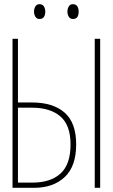

<svg xmlns="http://www.w3.org/2000/svg" viewBox="-20 -900 540 920"><path d="M40 0V-714H66V-409H133Q234 -409 289.5 -360.5Q345 -312 345 -208Q345 -103 290 -51.5Q235 0 143 0ZM434 0V-714H460V0ZM66 -25H136Q222 -25 270 -68.5Q318 -112 318 -208Q318 -300 269.5 -342Q221 -384 133 -384H66ZM329 -809Q316 -809 309.5 -820Q303 -831 303 -844Q303 -858 309.5 -869Q316 -880 329 -880Q344 -880 350.5 -869.5Q357 -859 357 -844Q357 -829 351 -819Q345 -809 329 -809ZM169 -809Q156 -809 149.5 -820Q143 -831 143 -844Q143 -858 149.5 -869Q156 -880 169 -880Q184 -880 190.5 -869Q197 -858 197 -844Q197 -829 190.5 -819Q184 -809 169 -809Z"/></svg>

Font: Noto Sans Mono ExtraCondensed Thin
Style: Regular
Weight: 100
Width: 2
Designer: Monotype Design Team
Foundry: Monotype Imaging Inc.
Version: Version 2.014; ttfautohint (v1.8.4.7-5d5b)